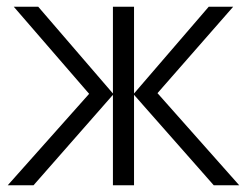

<svg xmlns="http://www.w3.org/2000/svg" viewBox="-20 -553 736 573"><path d="M246 -273 21 -533H94L317 -274V-533H380V-274L603 -533H676L450 -275L694 0H618L380 -270V0H317V-270L80 0H3Z"/></svg>

Font: OpenSansMMV
Style: Light
Weight: 300
Foundry: Ascender Corporation
Version: Version 4.001